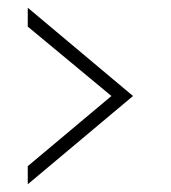

<svg xmlns="http://www.w3.org/2000/svg" viewBox="-20 -526 443 498"><path d="M52 -48 325 -277 52 -506V-457L269 -277L52 -95Z"/></svg>

Font: Charger Static
Style: Regular
Weight: 1000
Designer: Jasper
Foundry: KineticPlasma Fonts/Cannot Into Space Fonts
Version: Version 1.1